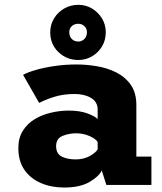

<svg xmlns="http://www.w3.org/2000/svg" viewBox="-20 -786 690 816"><path d="M252.5 11Q198 11 153.8 -8Q109.5 -27 83.8 -64.2Q58 -101.5 58 -156.5Q58 -200 77.2 -230.5Q96.5 -261 128 -279.8Q159.5 -298.5 197.2 -307.2Q235 -316 271.5 -316Q319 -316 351.5 -304Q384 -292 395 -280V-320.5Q395 -353 367 -369.8Q339 -386.5 297 -386.5Q248 -386.5 208.5 -373.8Q169 -361 146.5 -348.5L78 -468Q97 -478.5 132.5 -488.8Q168 -499 212.8 -505.5Q257.5 -512 305.5 -512Q349 -512 393.8 -504.2Q438.5 -496.5 476 -477.2Q513.5 -458 536.5 -424.5Q559.5 -391 559.5 -339.5V-120.5H623.5V0H432L412.5 -61.5Q401.5 -37 361 -13Q320.5 11 252.5 11ZM301.5 -108.5Q336 -108.5 362 -123.2Q388 -138 395 -151.5V-182.5Q387.5 -195.5 361 -207.5Q334.5 -219.5 304 -219.5Q272.5 -219.5 245.5 -208.2Q218.5 -197 218.5 -165Q218.5 -132.5 242.5 -120.5Q266.5 -108.5 301.5 -108.5ZM313 -531Q263.5 -531 228.5 -564.5Q193.5 -598 193.5 -649Q193.5 -681 209.5 -707.5Q225.5 -734 252.8 -749.8Q280 -765.5 313 -765.5Q344.5 -765.5 371 -749.8Q397.5 -734 413.5 -707.5Q429.5 -681 429.5 -649Q429.5 -615 413.5 -588.5Q397.5 -562 371 -546.5Q344.5 -531 313 -531ZM313 -609.5Q328 -609.5 338.8 -620.5Q349.5 -631.5 349.5 -649.5Q349.5 -664.5 338.8 -674.8Q328 -685 313 -685Q295.5 -685 285 -674.8Q274.5 -664.5 274.5 -649.5Q274.5 -631.5 285 -620.5Q295.5 -609.5 313 -609.5Z"/></svg>

Font: Trispace
Style: Bold
Weight: 700
Designer: Tyler Finck
Foundry: Etcetera Type Company
Version: Version 1.210; ttfautohint (v1.8.3)